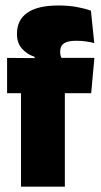

<svg xmlns="http://www.w3.org/2000/svg" viewBox="-20 -698 379 718"><path d="M199.5 -677.5Q236.5 -677.5 267.5 -671.8Q298.5 -666 320 -658L332.5 -537Q318.5 -540.5 302 -543Q285.5 -545.5 266 -545.5Q243 -545.5 229.5 -540.8Q216 -536 210.5 -526.8Q205 -517.5 205 -504V-503Q205 -493 208 -485.8Q211 -478.5 215.5 -471L109.5 -469V-485.5Q81.5 -494.5 62.5 -515.8Q43.5 -537 43.5 -570V-572.5Q43.5 -623 82 -650.2Q120.5 -677.5 199.5 -677.5ZM58.5 0V-436H222.5V0ZM6.5 -349.5V-481.5L132.5 -480.5L195 -481.5H333L321 -349.5Z"/></svg>

Font: Anek Odia SemiCondensed ExtraBold
Style: Regular
Weight: 800
Width: 4
Designer: Yesha Goshar & Mahesh Sahu (Odia), Yesha Goshar (Latin)
Foundry: Ek Type
Version: Version 1.003